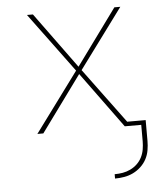

<svg xmlns="http://www.w3.org/2000/svg" viewBox="-53 -566 706 836"><g transform="rotate(-5 300.0 -148.5)"><path d="M416 223V204Q434 204 451.5 201Q469 198 485.5 190Q502 182 515 169.5Q528 157 536 141Q544 125 547 107Q550 89 550 72V0H478L300 -244L122 0H96L288 -260L96 -520H122L300 -276L478 -520H504L312 -260L491 -18V-19H571V72Q571 92 567.5 112.5Q564 133 554.5 151Q545 169 529.5 183.5Q514 198 495.5 207Q477 216 456.5 219.5Q436 223 416 223Z"/></g></svg>

Font: Iosevka Aile Thin
Style: Regular
Weight: 100
Designer: Belleve Invis
Foundry: Belleve Invis
Version: Version 31.1.0; ttfautohint (v1.8.4)